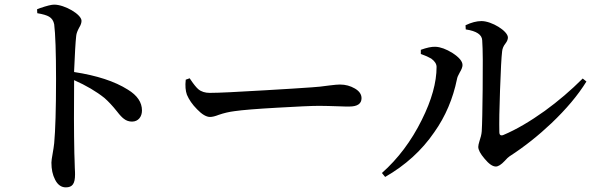

<svg xmlns="http://www.w3.org/2000/svg" viewBox="-20 -779 2572 829"><path d="M264 30C293 30 304 14 304 -26C304 -30 304 -39 303 -54C302 -79 302 -101 301 -118C299 -211 299 -316 300 -433C352 -410 396 -384 431 -356C448 -341 466 -322 485 -298C498 -281 508 -271 515 -266C525 -258 537 -254 550 -254C577 -254 593 -275 593 -302C593 -337 573 -367 532 -392C475 -428 398 -453 300 -468C300 -469 300 -471 300 -473C303 -547 306 -597 309 -624C310 -635 315 -647 322 -660C329 -671 332 -681 332 -689C332 -717 259 -759 214 -759C202 -759 182 -754 153 -744C147 -742 143 -740 140 -739L141 -722C165 -718 182 -713 192 -707C204 -700 211 -689 214 -674C219 -634 222 -555 222 -437C222 -307 219 -215 214 -161C213 -148 210 -133 207 -114C204 -97 202 -85 202 -77C202 -48 207 -24 218 -3C229 19 245 30 264 30Z M887 -274C896 -274 909 -277 924 -283C947 -291 969 -296 992 -299C1026 -304 1088 -309 1177 -314C1264 -319 1325 -322 1358 -322C1381 -322 1409 -321 1442 -320C1463 -319 1478 -319 1488 -319C1523 -319 1541 -331 1541 -355C1541 -372 1531 -386 1512 -397C1493 -408 1472 -414 1448 -414C1440 -414 1425 -413 1402 -410C1373 -406 1348 -403 1327 -402C1282 -399 1213 -394 1121 -389C1004 -382 925 -378 885 -378C866 -378 849 -383 836 -394C828 -401 817 -414 803 -435C801 -438 800 -440 799 -441L782 -435C779 -408 781 -387 787 -370C796 -349 810 -328 831 -307C852 -285 871 -274 887 -274Z M1643 -15C1730 -65 1801 -129 1855 -208C1904 -277 1936 -354 1953 -437C1954 -444 1958 -454 1965 -466C1973 -479 1977 -490 1977 -498C1977 -514 1963 -531 1934 -550C1907 -567 1882 -576 1861 -577C1844 -578 1822 -573 1797 -564V-546C1817 -539 1832 -532 1842 -526C1857 -515 1865 -503 1865 -490C1865 -423 1844 -347 1801 -261C1756 -170 1698 -93 1629 -32ZM2121 -60C2131 -60 2144 -68 2159 -84C2168 -94 2175 -101 2180 -104C2245 -146 2305 -194 2361 -247C2424 -307 2475 -367 2512 -427L2496 -440C2445 -389 2390 -342 2332 -300C2269 -255 2210 -220 2153 -196C2142 -192 2136 -196 2136 -209C2135 -248 2136 -309 2139 -390C2142 -477 2145 -533 2148 -557C2149 -569 2154 -581 2163 -592C2170 -601 2173 -610 2173 -617C2173 -645 2103 -688 2059 -688C2038 -688 2015 -682 1990 -670L1991 -652C2038 -645 2061 -629 2062 -605C2065 -564 2065 -493 2064 -393C2063 -305 2062 -245 2060 -212C2059 -198 2055 -184 2050 -169C2047 -159 2045 -151 2045 -145C2045 -132 2054 -115 2072 -94C2091 -71 2107 -60 2121 -60Z"/></svg>

Font: AllPunType SemiBold
Style: Regular
Weight: 600
Version: 1.0